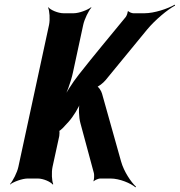

<svg xmlns="http://www.w3.org/2000/svg" viewBox="-20 -768 773 826"><path d="M326 -238 384 -23C386 -16 385 5 382 11L383 12C387 7 404 0 410 0H456C494 0 542 20 563 38L565 35C544 16 513 -30 501 -73L419 -365C416 -377 403 -397 395 -398L394 -394C402 -393 425 -412 434 -423L613 -641C648 -683 701 -727 733 -744L732 -748C701 -730 643 -711 602 -711H553C548 -711 534 -716 533 -720L529 -718C530 -714 525 -700 521 -695C453 -612 385 -531 319 -447C291 -412 259 -360 243 -329L247 -328C264 -359 285 -414 294 -457L338 -661C343 -685 361 -722 373 -735L372 -737C357 -725 320 -711 297 -711H253C230 -711 197 -725 188 -737L187 -735C193 -722 196 -685 191 -661L59 -50C54 -26 35 11 23 24V26C38 14 76 0 99 0H143C166 0 198 14 207 26L209 24C203 11 201 -26 206 -50L235 -183C236 -188 237 -206 234 -207L232 -204C234 -202 247 -214 250 -217L275 -244C295 -266 320 -307 327 -329H324C317 -307 319 -263 326 -238Z"/></svg>

Font: Asimov
Style: EdgeExtremeIt
Weight: 500
Designer: Google
Version: Version 2.000980: 2014